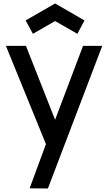

<svg xmlns="http://www.w3.org/2000/svg" viewBox="-20 -824 612 1094"><path d="M293.9 -704.1 167.5 -631.3 126 -707.5 293.9 -804.2 461.4 -707.5 420.9 -631.3ZM453.1 -562.5H562.5L252.9 250L148.9 249L240.7 0L241.7 -2.9L13.7 -562.5H127.9L293.9 -141.6Z"/></svg>

Font: Manrope3 Semibold
Style: Regular
Weight: 600
Width: 4
Designer: Mikhail Sharanda
Foundry: Mikhail Sharanda
Version: Version 3.000;PS 003.000;hotconv 1.0.88;makeotf.lib2.5.64775